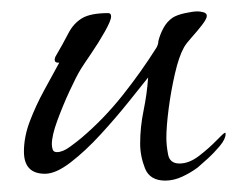

<svg xmlns="http://www.w3.org/2000/svg" viewBox="-20 -309 416 337"><path d="M270 8Q243 8 234.5 -13.5Q226 -35 226 -57Q226 -86 232 -115Q238 -144 240 -173Q228 -158 206 -130.5Q184 -103 157 -73.5Q130 -44 104 -24Q78 -4 59 -4Q22 -4 22 -43Q22 -69 32.5 -96.5Q43 -124 57.5 -150.5Q72 -177 84 -199H82Q76 -199 76 -204Q76 -206 76.5 -207Q77 -208 77 -209Q91 -233 100 -250.5Q109 -268 124 -277Q139 -286 170 -286Q175 -286 175 -280Q175 -273 164 -253.5Q153 -234 140 -215Q127 -196 122 -188Q114 -175 102 -149Q90 -123 80.5 -97Q71 -71 71 -56Q71 -51 72.5 -46.5Q74 -42 80 -42Q90 -42 103 -51.5Q116 -61 123 -67Q162 -100 195 -141.5Q228 -183 255 -226Q258 -232 258 -237Q261 -249 267 -260Q273 -271 283 -278Q291 -283 305 -286Q319 -289 327 -289Q331 -289 337 -287.5Q343 -286 343 -281Q343 -276 334.5 -265Q326 -254 316.5 -243.5Q307 -233 303 -226Q294 -210 287 -179.5Q280 -149 276 -118Q272 -87 272 -67Q272 -54 275 -38Q278 -22 295 -22Q312 -22 329.5 -35.5Q347 -49 360 -62.5Q373 -76 375 -76Q376 -76 376 -74Q376 -65 366 -53Q356 -41 344.5 -30.5Q333 -20 327 -15Q315 -6 300 1Q285 8 270 8Z"/></svg>

Font: Bonheur Royale
Style: Regular
Weight: 400
Designer: Robert E. Leuschke
Foundry: Robert E. Leuschke
Version: Version 1.010; ttfautohint (v1.8.3)